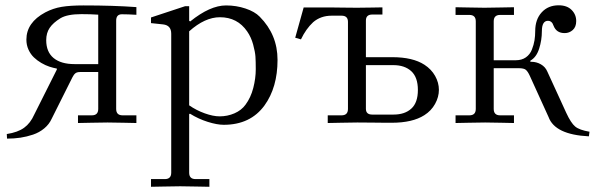

<svg xmlns="http://www.w3.org/2000/svg" viewBox="-20 -468 2268 732"><path d="M5.9 43Q47.9 36.6 72 19Q96.2 1.5 110.8 -31.7L196.8 -203.1V-206.5Q183.1 -209 168.2 -213.9Q153.3 -218.8 137.5 -228Q121.6 -237.3 109.1 -249.3Q96.7 -261.2 88.6 -278.8Q80.6 -296.4 80.6 -316.9Q80.6 -382.3 152.8 -420.9Q182.6 -436.5 215.1 -441.9Q247.6 -447.3 298.3 -447.3Q412.6 -447.3 500 -440.9V-411.6Q468.3 -413.6 444.8 -413.6Q422.9 -413.6 422.9 -389.2V-52.7Q422.9 -28.3 447.3 -28.3H500V1Q498.5 1 452.6 0Q406.7 -1 390.1 -1Q373.5 -1 326.2 0Q278.8 1 277.3 1V-28.3H330.1Q354.5 -28.3 354.5 -52.7V-193.4H285.2Q273.4 -193.4 267.3 -188.5Q261.2 -183.6 255.9 -172.9L177.2 -15.6Q167.5 5.9 148.7 21.5Q129.9 37.1 106 45.2Q82 53.2 57.9 56.9Q33.7 60.5 6.8 60.5ZM156.2 -314.9Q156.2 -270 184.3 -246.8Q212.4 -223.6 264.2 -223.6H354.5V-412.1Q324.7 -414.1 290.5 -414.1Q236.3 -414.1 210.4 -398.4Q182.6 -381.3 169.4 -361.8Q156.2 -342.3 156.2 -314.9Z M555.7 214.8H608.4Q632.8 214.8 632.8 190.4V-339.4Q632.8 -371.6 601.6 -375L555.7 -379.9V-401.4L685.5 -444.3H701.2V-388.7L705.1 -386.2Q780.8 -447.3 841.8 -447.3Q880.9 -447.3 916 -435.5Q951.2 -423.8 970.2 -404.3Q1038.1 -335.9 1038.1 -239.7Q1038.1 -134.8 988.3 -65.9Q934.6 7.8 833 7.8Q807.6 7.8 772 -3.4Q736.3 -14.6 704.1 -34.7L701.2 -32.7V190.4Q701.2 214.8 725.6 214.8H778.3V244.1Q776.9 244.1 730.2 243.2Q683.6 242.2 667 242.2Q650.4 242.2 603.8 243.2Q557.1 244.1 555.7 244.1ZM701.2 -66.4Q728.5 -47.4 760.5 -35.9Q792.5 -24.4 817.4 -24.4Q847.2 -24.4 873.8 -35.9Q900.4 -47.4 916 -68.8Q936 -95.7 945.6 -132.6Q955.1 -169.4 955.1 -204.1Q955.1 -233.9 953.9 -252.2Q952.6 -270.5 945.1 -298.3Q937.5 -326.2 922.4 -348.1Q885.3 -402.3 818.4 -402.3Q761.2 -402.3 701.2 -348.6Z M1105.5 -324.2 1137.7 -439.5H1247.6Q1249 -439.5 1286.6 -439Q1324.2 -438.5 1340.8 -438.5Q1357.4 -438.5 1397 -439.2Q1436.5 -439.9 1438 -439.9V-412.6H1399.4Q1375 -412.6 1375 -389.6V-250H1475.6Q1553.7 -250 1598.1 -221.2Q1624.5 -204.1 1638.9 -178.5Q1653.3 -152.8 1653.3 -125.5Q1653.3 -98.1 1638.7 -71.8Q1624 -45.4 1597.7 -28.8Q1552.7 0 1473.6 0H1452.1Q1450.7 0 1404.8 -0.5Q1358.9 -1 1342.3 -1Q1325.7 -1 1278.3 0Q1231 1 1229.5 1V-28.3H1282.2Q1306.6 -28.3 1306.6 -52.7V-384.8Q1306.6 -408.2 1282.2 -408.2H1244.6Q1202.6 -408.2 1173.8 -383.3Q1146.5 -357.9 1127.4 -317.9ZM1375 -53.2Q1375 -31.2 1398.9 -31.2H1480.5Q1523.4 -31.2 1548.3 -54Q1573.2 -76.7 1573.2 -125Q1573.2 -173.3 1548.1 -196.5Q1522.9 -219.7 1479.5 -219.7H1375Z M1716.8 1V-28.3H1769.5Q1793.9 -28.3 1793.9 -52.7V-386.7Q1793.9 -411.1 1769.5 -411.1H1716.8V-440.4Q1718.3 -440.4 1764.2 -439.5Q1810.1 -438.5 1826.7 -438.5Q1843.3 -438.5 1890.6 -439.5Q1938 -440.4 1939.5 -440.4V-411.1H1886.7Q1862.3 -411.1 1862.3 -386.7V-238.3H1946.3Q1969.2 -238.3 1984.9 -249.3Q2000.5 -260.3 2007.8 -278.8Q2015.1 -297.4 2017.8 -314.2Q2020.5 -331.1 2020.5 -349.6Q2020.5 -394 2045.2 -420.9Q2069.8 -447.8 2109.9 -447.8Q2141.6 -447.8 2159.2 -430.2Q2176.8 -412.6 2176.8 -387.7Q2176.8 -365.2 2163.6 -353.5Q2150.4 -341.8 2132.8 -341.8Q2101.6 -341.8 2090.8 -369.1Q2088.4 -375.5 2086.4 -378.9Q2084.5 -382.3 2080.1 -385.5Q2075.7 -388.7 2069.3 -388.7Q2045.9 -388.7 2045.9 -349.1Q2045.9 -314.9 2035.4 -282.2Q2024.9 -249.5 2002 -236.8V-232.4H2005.9Q2025.4 -232.4 2042.2 -222.7Q2059.1 -212.9 2066.4 -195.8L2138.7 -38.1Q2156.7 1 2172.9 14.4Q2189 27.8 2227.5 34.2L2225.1 51.8Q2095.7 45.4 2071.3 -22L2000 -178.7Q1992.2 -195.8 1984.6 -201.9Q1977.1 -208 1957.5 -208H1862.3V-52.7Q1862.3 -28.3 1886.7 -28.3H1939.5V1Q1938 1 1892.1 0Q1846.2 -1 1829.6 -1Q1813 -1 1765.6 0Q1718.3 1 1716.8 1Z"/></svg>

Font: Theano Old Style
Style: Regular
Weight: 400
Designer: Alexey Kryukov
Version: Version 2.00